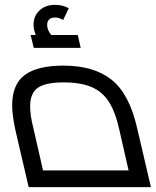

<svg xmlns="http://www.w3.org/2000/svg" viewBox="-20 -770 641 790"><path d="M601 0H98L43 -236Q30 -298 30 -336Q30 -423 82 -461.5Q134 -500 241 -500Q366 -500 439 -442Q512 -384 544 -244ZM104 -332Q104 -295 117 -244L157 -69H509L471 -236Q455 -309 428 -351Q401 -393 356.5 -412Q312 -431 241 -431Q168 -431 136 -409Q104 -387 104 -332ZM312 -573H119L106 -626H127Q118 -649 118 -668Q118 -704 142.5 -727Q167 -750 206 -750Q239 -750 263 -736L240 -688Q222 -698 207 -698Q191 -698 182.5 -690Q174 -682 174 -668Q174 -646 191 -626H300Z"/></svg>

Font: Cairo
Style: Italic
Weight: 400
Italic angle: -13°
Designer: Mohamed Gaber, Accademia di Belle Arti di Urbino and others
Foundry: Kief Type Foundry, Accademia di Belle Arti di Urbino and others
Version: Version 3.011